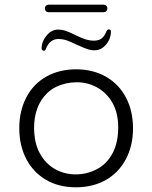

<svg xmlns="http://www.w3.org/2000/svg" viewBox="-20 -801 648 817"><path d="M390 -80Q412 -91 429 -108Q483 -162 483 -258Q483 -323 457 -366Q433 -407 393 -429Q353 -451 306.5 -451Q260 -451 218 -431Q196 -420 179 -403Q125 -349 125 -256Q126 -188 151 -146Q175 -103 215 -81Q255 -59 302 -59Q349 -59 390 -80ZM430 -35Q375 -4 303 -4Q231 -4 177 -35Q122 -67 92 -124Q62 -182 62 -255.5Q62 -329 92 -386.5Q122 -444 177 -475Q232 -506 304 -506Q376 -506 431 -474.5Q486 -443 516 -386Q546 -329 546 -255Q546 -181 515.5 -123.5Q485 -66 430 -35ZM157 -594Q157 -624 178 -649.5Q199 -675 227 -675Q244 -675 259 -670Q274 -665 300.5 -652Q327 -639 344.5 -633.5Q362 -628 380.5 -628Q399 -628 411 -636.5Q423 -645 431 -663Q431 -664 431 -664Q436 -676 443 -676Q447 -676 449.5 -673.5Q452 -671 452 -667Q452 -636 431.5 -611.5Q411 -587 382 -587Q366 -587 351.5 -592Q337 -597 306 -611Q280 -624 263 -629.5Q246 -635 228 -635Q193 -635 176 -595Q176 -594 176 -594Q173 -585 166 -585Q163 -585 160 -588Q157 -591 157 -594ZM187 -749Q180 -749 175.5 -753.5Q171 -758 171 -765Q171 -772 175.5 -776.5Q180 -781 187 -781H421Q428 -781 432.5 -776.5Q437 -772 437 -765Q437 -758 432.5 -753.5Q428 -749 421 -749Z"/></svg>

Font: Kurewa Gothic CJK TC Regular
Style: Regular
Weight: 400
Designer: Max Yao
Foundry: Max-Everyday
Version: Version 1.071; ttfautohint (v1.8.3)